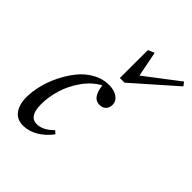

<svg xmlns="http://www.w3.org/2000/svg" viewBox="-199 -808 933 933"><g transform="rotate(45 267.5 -341.5)"><path d="M287.6 -485.4 288.1 -677.7 320.8 -691.4 346.7 -561 520.5 -693.8 534.7 -674.8 319.8 -485.4ZM119.1 11.2Q76.2 11.2 54.2 -18.6Q32.2 -48.3 32.2 -100.1Q32.2 -136.7 42.7 -179.9Q53.2 -223.1 74.5 -266.4Q95.7 -309.6 124 -345Q152.3 -380.4 191.7 -402.6Q231 -424.8 273.9 -424.8Q310.5 -424.8 332.8 -408.9Q355 -393.1 355 -368.2Q355 -348.6 343.3 -335.7Q331.5 -322.8 310.1 -322.8Q286.1 -322.8 272.2 -340.8Q258.3 -358.9 252.4 -399.9Q206.1 -374.5 172.1 -326.7Q138.2 -278.8 122.6 -226.6Q106.9 -174.3 106.9 -124Q106.9 -41 160.2 -41Q203.1 -41 244.6 -84L259.8 -70.3Q231.4 -32.2 194.3 -10.5Q157.2 11.2 119.1 11.2Z"/></g></svg>

Font: Elstob 18pt
Style: Italic
Weight: 400
Italic angle: -20°
Designer: Peter S. Baker
Version: Version 1.015